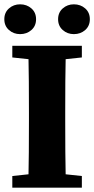

<svg xmlns="http://www.w3.org/2000/svg" viewBox="-24 -869 436 889"><path d="M69 -711Q39 -711 17.5 -730Q-4 -749 -4 -780Q-4 -811 17.5 -830Q39 -849 69 -849Q100 -849 121.5 -830Q143 -811 143 -780Q143 -749 121.5 -730Q100 -711 69 -711ZM355 -657V-603L280 -595Q278 -514 278 -347V-311Q278 -144 280 -62L355 -54V0H33V-54L108 -62Q110 -143 110 -310V-347Q110 -513 108 -595L33 -603V-657ZM318 -849Q349 -849 370.5 -830Q392 -811 392 -780Q392 -749 370.5 -730Q349 -711 318 -711Q288 -711 266.5 -730Q245 -749 245 -780Q245 -811 266.5 -830Q288 -849 318 -849Z"/></svg>

Font: TypoPRO Source Serif Pro
Style: Bold
Weight: 700
Designer: Frank Grießhammer
Foundry: Adobe Systems Incorporated
Version: Version 1.017;PS 1.0;hotconv 1.0.79;makeotf.lib2.5.61930